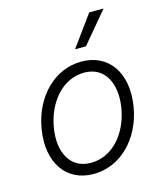

<svg xmlns="http://www.w3.org/2000/svg" viewBox="-117 -869 825 969"><g transform="rotate(-15 295.5 -385.0)"><path d="M323.9 -621.1H380.7L516 -782.3H441.1ZM252.8 11.4C392 11.4 507.5 -101.9 534.4 -265.6C561.8 -435 481.5 -552.9 337.7 -552.9C198.9 -552.9 83.5 -440 56.5 -275.2C28.8 -106.2 109.4 11.4 252.8 11.4ZM253.9 -46.5C143.1 -46.5 98 -146 117.9 -265.6C138.1 -390.3 221.6 -495.4 337 -495.4C447.8 -495.4 492.5 -394.9 473 -275.2C452.8 -149.9 369.7 -46.5 253.9 -46.5Z"/></g></svg>

Font: TID UI Light
Style: Italic
Weight: 300
Italic angle: -9.39999°
Designer: The TID Project Authors
Foundry: Bakken & Bæck
Version: Version 1.001;hotconv 1.0.109;makeotfexe 2.5.65596